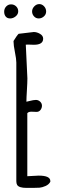

<svg xmlns="http://www.w3.org/2000/svg" viewBox="-36 -914 279 940"><path d="M0 0ZM53.2 -858.6Q53.2 -844.2 40.8 -834Q28.3 -823.7 13.9 -823.7Q-0.5 -823.7 -8.1 -833Q-15.6 -842.3 -15.6 -856.9Q-15.6 -871.6 -5.9 -882.1Q3.9 -892.6 18.3 -892.6Q32.7 -892.6 43 -882.8Q53.2 -873 53.2 -858.6ZM153.6 -823.7Q139.6 -823.7 130.4 -834Q121.1 -844.2 121.1 -857.9Q121.1 -871.6 131.8 -882.8Q142.6 -894 156.2 -894Q169.9 -894 179.9 -883.1Q189.9 -872.1 189.9 -857.7Q189.9 -843.3 178.7 -833.5Q167.5 -823.7 153.6 -823.7ZM143.1 -366.2 118.2 -367.2Q103.5 -367.2 97.7 -359.9V-51.3Q148.9 -54.2 153.3 -54.2Q210.4 -54.2 210.4 -27.8V-24.4Q203.6 -10.7 187 -3.4Q170.4 3.9 157.7 4.9Q145 5.9 125 5.9H93.8Q56.6 5.9 47.9 -8.8Q43.9 -15.6 43.9 -26.9V-607.9Q43.9 -625 37.1 -658.7Q30.3 -692.4 30.3 -710V-713.4Q46.9 -740.7 55.2 -748.5L129.4 -757.3Q144.5 -757.3 159.9 -748.3Q175.3 -739.3 175.3 -724.6Q175.3 -694.8 129.9 -694.8L101.1 -695.8Q93.8 -695.8 90.3 -695.3L98.1 -530.3Q98.1 -510.3 95.7 -471.9Q93.3 -433.6 93.3 -416Q98.6 -417 107.9 -419.4Q128.4 -424.8 139.9 -424.8Q151.4 -424.8 160.4 -416.5Q169.4 -408.2 169.4 -396.5Q169.4 -384.8 162.1 -375.5Q154.8 -366.2 143.1 -366.2Z"/></svg>

Font: Amatic
Style: Bold
Weight: 700
Width: 3
Version: Version 2.000; ttfautohint (v0.92-dirty) -l 8 -r 50 -G 50 -x